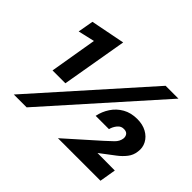

<svg xmlns="http://www.w3.org/2000/svg" viewBox="-147 -944 1184 1184"><g transform="rotate(45 445.0 -352.0)"><path d="M463 -2H834L852 -109L700 -110L795 -182Q824 -204 845 -231Q866 -258 870 -292Q876 -330 859 -362Q842 -394 807.5 -413Q773 -432 726 -432Q671 -432 630.5 -409Q590 -386 564.5 -347.5Q539 -309 530 -264H646Q652 -289 669.5 -310.5Q687 -332 714 -330Q735 -329 743.5 -316Q752 -303 750 -286Q746 -258 723 -235.5Q700 -213 674 -190ZM88 -558 196 -583 144 -274H256L330 -704L106 -660ZM704 -700 80 0H192L816 -700Z"/></g></svg>

Font: Jost* 800 Heavy Italic
Style: Italic
Weight: 800
Italic angle: -10°
Version: Version 3.200; ttfautohint (v0.97) -l 8 -r 50 -G 200 -x 14 -